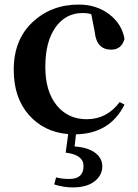

<svg xmlns="http://www.w3.org/2000/svg" viewBox="-20 -571 602 839"><path d="M394 -431 379 -509Q363 -514 340 -514Q267 -514 222.5 -451.5Q178 -389 178 -279Q178 -172 227.5 -111Q277 -50 359 -50Q447 -50 503 -125L524 -114Q461 13 312 16L306 69Q364 73 395.5 96.5Q427 120 427 156Q427 195 393 221.5Q359 248 298 248Q258 248 217 235L225 204Q249 211 283 211Q345 211 345 155Q345 105 267 96L278 15Q172 6 106 -69Q40 -144 40 -266Q40 -397 122 -474Q204 -551 324 -551Q402 -551 457.5 -508.5Q513 -466 524 -401Q511 -354 466 -354Q402 -354 394 -431Z"/></svg>

Font: Swei Spring CJKtc
Style: Bold
Weight: 700
Version: Version 1.021